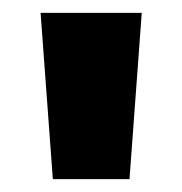

<svg xmlns="http://www.w3.org/2000/svg" viewBox="-20 -734 283 298"><path d="M43 -714 62 -456H181L200 -714Z"/></svg>

Font: Noto Sans Thai Looped ExtraCondensed ExtraBold
Style: Regular
Weight: 800
Width: 2
Designer: Sasikarn Vongin, Ben Mitchell
Foundry: The Fontpad Ltd
Version: Version 1.001